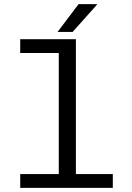

<svg xmlns="http://www.w3.org/2000/svg" viewBox="-20 -911 640 931"><path d="M265 0V-654H78V-721H348V0ZM78 0V-67H527V0ZM259 -756 361 -891H450V-888L332 -756Z"/></svg>

Font: Chivo Mono Medium Light
Style: Regular
Weight: 300
Monospace: yes
Version: Version 1.008